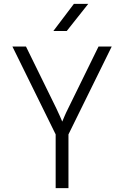

<svg xmlns="http://www.w3.org/2000/svg" viewBox="-20 -970 640 990"><path d="M255 -810H324L435 -950H361ZM267 0H333V-277L556 -730H488L332 -412C316 -381 306 -354 301 -343C296 -355 285 -381 270 -412L114 -730H44L267 -277Z"/></svg>

Font: JetBrains Mono ExtraLight
Style: Regular
Weight: 240
Monospace: yes
Designer: Philipp Nurullin, Konstantin Bulenkov
Foundry: JetBrains
Version: Version 2.305